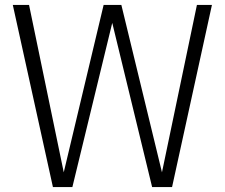

<svg xmlns="http://www.w3.org/2000/svg" viewBox="-20 -760 915 780"><path d="M841 -740H780L638 -60L473 -740H401L239 -60L98 -740H32L195 0H274L436 -667L598 0H679Z"/></svg>

Font: Glow Sans SC Normal
Style: Regular
Weight: 400
Designer: Ryoko NISHIZUKA (kana, bopomofo & ideographs); Paul D. Hunt (Latin, Greek & Cyrillic); Sandoll Communications, Soo-young
Version: Version 0.93